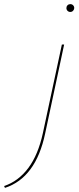

<svg xmlns="http://www.w3.org/2000/svg" viewBox="-151 -622 384 931"><path d="M171 -583Q171 -591 176.5 -596.5Q182 -602 190 -602Q198 -602 203.5 -596.5Q209 -591 209 -583Q209 -576 203.5 -570Q198 -564 190 -564Q182 -564 176.5 -569.5Q171 -575 171 -583ZM149 -406H160L68 25Q23 240 -127 289L-131 280Q-62 257 -14 193Q34 129 57 23Z"/></svg>

Font: Ysabeau Infant Hairline
Style: Italic
Weight: 100
Italic angle: -12°
Designer: Christian Thalmann (Catharsis Fonts)
Version: Version 0.003